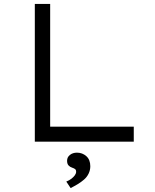

<svg xmlns="http://www.w3.org/2000/svg" viewBox="-20 -720 788 976"><path d="M157 0V-700H235V-76H660V0ZM339 236 317 203Q332 197 343 188.5Q354 180 360.5 171Q367 162 367 153Q367 143 361 139Q355 135 346 132Q336 129 328.5 121Q321 113 321 97Q321 79 335.5 67.5Q350 56 371 56Q399 56 419 74Q439 92 439 125Q439 145 430.5 162.5Q422 180 407 193Q392 206 374.5 216.5Q357 227 339 236Z"/></svg>

Font: Lexend Mega Light
Style: Regular
Weight: 300
Version: Version 1.007